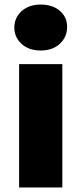

<svg xmlns="http://www.w3.org/2000/svg" viewBox="-20 -824 358 844"><path d="M64 -542H254V0H64ZM43 -703Q43 -746 75 -775Q107 -804 159 -804Q211 -804 243 -776.5Q275 -749 275 -706Q275 -661 243 -631.5Q211 -602 159 -602Q107 -602 75 -631Q43 -660 43 -703Z"/></svg>

Font: CMG Sans ExtraBold
Style: Regular
Weight: 800
Designer: Julieta Ulanovsky
Foundry: Julieta Ulanovsky
Version: Version 7.200